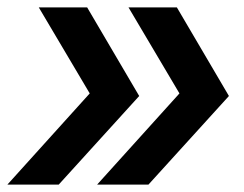

<svg xmlns="http://www.w3.org/2000/svg" viewBox="-41 -540 661 520"><path d="M222 -40H361L579 -280L438 -520H307L445 -287ZM-21 -40H118L336 -280L195 -520H64L202 -287Z"/></svg>

Font: JetBrains Mono
Style: Bold Italic
Weight: 558
Italic angle: -9°
Monospace: yes
Designer: Philipp Nurullin, Konstantin Bulenkov
Foundry: JetBrains
Version: Version 2.305